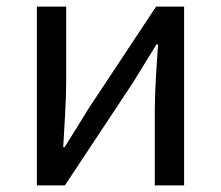

<svg xmlns="http://www.w3.org/2000/svg" viewBox="-20 -563 671 583"><path d="M92 0H177L383 -311C403 -344 434 -394 455 -428H460C455 -357 450 -285 450 -227V0H539V-543H454L248 -232C228 -199 197 -149 176 -116H172C176 -186 181 -259 181 -316V-543H92Z"/></svg>

Font: Noto Sans CJK JP
Style: Regular
Weight: 400
Designer: Ryoko NISHIZUKA 西塚涼子 (kana, bopomofo & ideographs); Paul D. Hunt (Latin, Greek & Cyrillic); Sandoll Communications 산돌커뮤니
Foundry: Adobe
Version: Version 2.004;hotconv 1.0.118;makeotfexe 2.5.65603